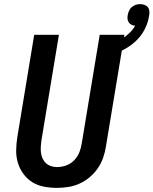

<svg xmlns="http://www.w3.org/2000/svg" viewBox="-20 -904 745 932"><path d="M257 8Q224 8 193 2Q162 -4 137 -19.5Q112 -35 94 -59.5Q76 -84 67 -113Q58 -142 58.5 -174Q59 -206 64 -238L146 -735H266L181 -222Q179 -207 178 -191.5Q177 -176 179 -161.5Q181 -147 187 -134Q193 -121 203.5 -111.5Q214 -102 228 -97.5Q242 -93 257 -93Q279 -93 301.5 -101Q324 -109 340.5 -126.5Q357 -144 365.5 -165.5Q374 -187 377 -209L464 -735H584L494 -192Q490 -165 480.5 -138Q471 -111 454.5 -87Q438 -63 415.5 -44Q393 -25 366.5 -13Q340 -1 312 3.5Q284 8 257 8ZM507 -634 492 -685Q512 -690 533 -697.5Q554 -705 573 -716.5Q592 -728 608.5 -744Q625 -760 636 -779Q626 -780 618 -784Q610 -788 605 -795.5Q600 -803 599 -812.5Q598 -822 600 -831Q602 -842 606.5 -852Q611 -862 619.5 -869.5Q628 -877 639 -880.5Q650 -884 660 -884Q671 -884 681 -880.5Q691 -877 697.5 -869Q704 -861 705 -850Q706 -839 704 -829Q699 -794 682 -761Q665 -728 637 -702.5Q609 -677 575.5 -660.5Q542 -644 507 -634Z"/></svg>

Font: Iosevka Aile Oblique
Style: Bold
Weight: 700
Italic angle: -9°
Designer: Belleve Invis
Foundry: Belleve Invis
Version: Version 31.1.0; ttfautohint (v1.8.4)